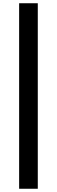

<svg xmlns="http://www.w3.org/2000/svg" viewBox="-20 -878 351 1184"><path d="M98 286V-858H213V-286V286Z"/></svg>

Font: GenSekiGothic TW H
Style: Regular
Weight: 900
Version: Version 1.501;PS 1;hotconv 16.6.51;makeotf.lib2.5.65220